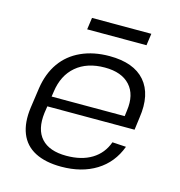

<svg xmlns="http://www.w3.org/2000/svg" viewBox="-105 -790 835 891"><g transform="rotate(15 312.5 -345.0)"><path d="M268 7Q192 7 142 -19Q92 -45 71.5 -96.5Q51 -148 61 -221L75 -319Q86 -391 122 -442Q158 -493 217.5 -520Q277 -547 353 -547Q470 -547 524 -484.5Q578 -422 561 -308L553 -247H121L128 -296H504L490 -276L496 -324Q507 -402 467 -446Q427 -490 346 -490Q261 -490 208.5 -445.5Q156 -401 145 -320L129 -214Q119 -133 157.5 -90.5Q196 -48 278 -48Q351 -48 400 -78Q449 -108 469 -164L535 -160Q505 -79 435.5 -36Q366 7 268 7ZM513 -697 505 -640H220L228 -697Z"/></g></svg>

Font: Pathway Extreme 28pt Light
Style: Italic
Weight: 300
Italic angle: -8°
Designer: Eduardo Rodriguez Tunni
Foundry: Eduardo Rodriguez Tunni
Version: Version 1.001;gftools[0.9.26]